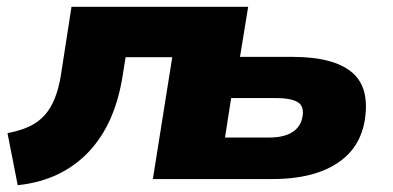

<svg xmlns="http://www.w3.org/2000/svg" viewBox="-20 -526 1154 564"><path d="M32 18 2 -135Q40 -142 67 -155Q94 -168 112 -188.5Q130 -209 141.5 -238.5Q153 -268 159 -306L190 -506H709L685 -359H838Q961 -359 1015 -312.5Q1069 -266 1050 -164Q1038 -108 1002 -72Q966 -36 910 -18Q854 0 780 0H429L486 -358H349L340 -302Q329 -233 304.5 -177.5Q280 -122 241 -80.5Q202 -39 150 -14Q98 11 32 18ZM641 -122H770Q813 -122 837.5 -137Q862 -152 868 -180Q875 -214 854.5 -226Q834 -238 790 -238H659Z"/></svg>

Font: Nunito Sans 7pt SemiExpanded Black
Style: Italic
Weight: 900
Width: 6
Italic angle: -9°
Designer: Vernon Adams
Foundry: Vernon Adams
Version: Version 3.101;gftools[0.9.27]